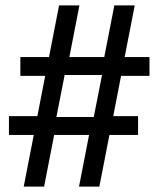

<svg xmlns="http://www.w3.org/2000/svg" viewBox="-20 -695 590 715"><path d="M68.3 0 105.8 -192.5H13.3V-262.5H119.2L148.3 -412.5H55.8V-482.5H162.5L200 -675H275.8L238.3 -482.5H368.3L405.8 -675H481.7L444.2 -482.5H536.7V-412.5H430.8L401.7 -262.5H494.2V-192.5H387.5L350 0H274.2L311.7 -192.5H181.7L144.2 0ZM190 -259.2H329.2L360 -415.8H220.8Z"/></svg>

Font: Funnel Display
Style: Regular
Weight: 400
Designer: NORD ID, Kristian Moeller
Foundry: Dicotype
Version: Version 1.000